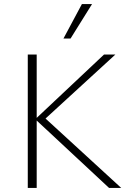

<svg xmlns="http://www.w3.org/2000/svg" viewBox="-20 -927 637 947"><path d="M518 0 154 -339 493 -658H549L190 -329L193 -353L578 0ZM117 0V-658H161V0ZM293 -737 384 -907H434L328 -737Z"/></svg>

Font: Ysabeau Office ExtraLight
Style: Regular
Weight: 250
Designer: Christian Thalmann (Catharsis Fonts)
Version: Version 2.001;gftools[0.9.30]; featfreeze: tnum,lnum,ss02